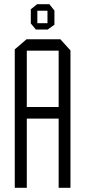

<svg xmlns="http://www.w3.org/2000/svg" viewBox="-20 -890 404 910"><path d="M50 0V-656L106 -704H107V0ZM107 -328V-383H258V-328ZM258 0V-650H314V0ZM107 -650V-704H266L314 -651V-650ZM205 -750V-839H238V-773L206 -750ZM150 -750 126 -779V-780H205V-750ZM126 -780V-846L156 -870H157V-780ZM157 -839V-870H214L238 -840V-839Z"/></svg>

Font: Foldit Light
Style: Regular
Weight: 300
Version: Version 1.003